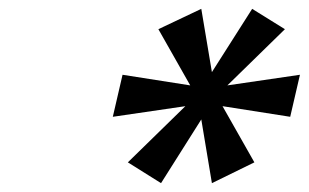

<svg xmlns="http://www.w3.org/2000/svg" viewBox="-20 -751 698 434"><path d="M636 -487 658 -582 494 -558 624 -685 550 -731 459 -588 435 -731 338 -685 410 -558 257 -582 235 -487 399 -511 269 -384 344 -337 435 -481 459 -337 555 -384 483 -511Z"/></svg>

Font: Perun SemiBold Italic
Style: Regular
Weight: 400
Italic angle: -12°
Foundry: Copyright (c) Stefan Peev, Context Ltd, 2016
Version: Version 1.026